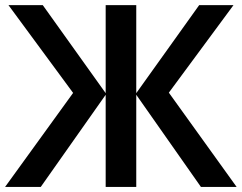

<svg xmlns="http://www.w3.org/2000/svg" viewBox="-20 -734 949 754"><path d="M0 0H140.1L395 -361.8V0H515.1V-361.8L769 0H909.2L643.1 -370.1L897 -713.9H762.2L515.1 -368.2V-713.9H395V-368.2L147.9 -713.9H13.2L267.1 -369.1Z"/></svg>

Font: Noto Reveo Sans
Style: Regular
Weight: 600
Designer: Monotype Design Team
Foundry: Monotype Imaging Inc.
Version: Version 2.007